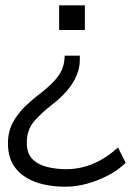

<svg xmlns="http://www.w3.org/2000/svg" viewBox="-20 -516 524 724"><path d="M227 188Q162 188 113 170Q64 152 37 116Q10 80 10 25Q10 -20 28.5 -54Q47 -88 74.5 -114.5Q102 -141 130 -162Q162 -187 182 -208Q202 -229 211.5 -249Q221 -269 223 -292L224 -306H281V-290Q281 -261 269 -232Q257 -203 234 -175.5Q211 -148 176 -121Q138 -92 109.5 -59.5Q81 -27 81 22Q81 62 102 83.5Q123 105 157.5 113.5Q192 122 229 122Q282 122 331 101.5Q380 81 425 40L454 98Q425 126 386.5 146Q348 166 307 177Q266 188 227 188ZM203 -403V-496H300V-403Z"/></svg>

Font: Nunito Sans 6pt Light
Style: Regular
Weight: 300
Version: Version 3.101;gftools[0.9.27]